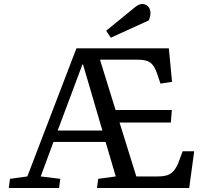

<svg xmlns="http://www.w3.org/2000/svg" viewBox="-20 -942 1036 962"><path d="M24 0 30 -46 117 -58 363 -700H826L842 -532L784 -523L772 -559Q761 -594 748.5 -612Q736 -630 717.5 -636.5Q699 -643 667 -643H481L559 -391H841L836 -328H579L663 -58H770Q798 -58 817.5 -64Q837 -70 852 -88Q867 -106 880 -143L895 -184H953L928 0H466L472 -46L560 -58L509 -231H248L184 -58L282 -46L276 0ZM269 -288H493L396 -619H393ZM649 -900Q662 -911 672 -916.5Q682 -922 692 -922Q711 -922 722.5 -909Q734 -896 734 -877Q734 -868 732 -859.5Q730 -851 726 -840L535 -753L512 -788Z"/></svg>

Font: Literata 7pt
Style: Italic
Weight: 400
Italic angle: -2°
Designer: Latin by Veronika Burian and Jose Scaglione. Greek by Irene Vlachou. Cyrillic by Vera Evstafieva
Foundry: TypeTogether
Version: Version 3.002